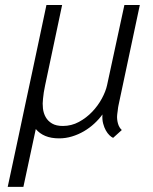

<svg xmlns="http://www.w3.org/2000/svg" viewBox="-20 -541 610 765"><path d="M10.7 203.6Q19 163.6 30.3 112.1Q41.5 60.5 54 1.2Q66.4 -58.1 80.3 -123Q94.2 -188 108.6 -255.1Q123 -322.3 137.2 -389.6Q151.4 -457 165 -521H227.5L159.7 -200.7Q156.2 -185.1 154.5 -173.1Q152.8 -161.1 151.4 -147.9Q148.9 -128.4 151.1 -109.1Q153.3 -89.8 162.1 -74.2Q170.9 -58.6 187.5 -48.8Q204.1 -39.1 230.5 -39.1Q264.6 -39.1 294.4 -55.2Q324.2 -71.3 347.4 -95.7Q370.6 -120.1 386 -148.7Q401.4 -177.2 406.7 -202.1L475.6 -521H537.1L452.1 -121.1Q451.2 -117.7 450.4 -111.8Q449.7 -106 449 -99.9Q448.2 -93.8 447.5 -88.9Q446.8 -84 446.8 -82.5Q445.3 -66.9 449.7 -50Q454.1 -33.2 465.3 -22.9L430.7 8.3Q423.8 5.4 416 -2.2Q408.2 -9.8 401.6 -21.5Q395 -33.2 390.9 -49.1Q386.7 -64.9 388.2 -85Q374.5 -65.9 355.7 -48.6Q336.9 -31.2 314.5 -18.1Q292 -4.9 266.8 2.7Q241.7 10.3 215.8 10.3Q183.6 10.3 160.6 0.7Q137.7 -8.8 122.6 -26.9L73.2 203.6Z"/></svg>

Font: Ufes Sans Light
Style: Italic
Weight: 200
Designer: Ricardo Esteves & Thais Bronze
Foundry: ProDesignUfes - Ricardo Esteves, Thais Bronze
Version: Version 2.0